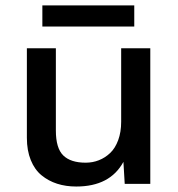

<svg xmlns="http://www.w3.org/2000/svg" viewBox="-20 -678 658 708"><path d="M475.1 -658.2V-580.1H136.2V-658.2ZM261.2 9.8Q222.7 9.8 190.7 -0.5Q158.7 -10.7 133.3 -31.5Q107.9 -52.2 93.5 -87.6Q79.1 -123 79.1 -169.9V-500H186V-196.8Q186 -131.3 213.4 -104.7Q240.7 -78.1 295.9 -78.1Q321.8 -78.1 344.7 -87.2Q367.7 -96.2 386.2 -113.8Q404.8 -131.3 415.8 -161.1Q426.8 -190.9 426.8 -229V-500H534.2V0H439.9L435.1 -81.1Q385.7 9.8 261.2 9.8Z"/></svg>

Font: Work Sans Medium
Style: Regular
Weight: 500
Designer: Wei Huang
Foundry: Wei Huang
Version: Version 2.012